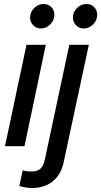

<svg xmlns="http://www.w3.org/2000/svg" viewBox="-20 -734 508 964"><path d="M185 -591Q162 -591 146.5 -607.5Q131 -624 131 -646Q131 -673 151.5 -693.5Q172 -714 199 -714Q222 -714 237.5 -698.5Q253 -683 253 -660Q253 -632 232.5 -611.5Q212 -591 185 -591ZM5 0 113 -509H210L103 0ZM400 -591Q377 -591 361.5 -607.5Q346 -624 346 -646Q346 -673 366.5 -693.5Q387 -714 414 -714Q437 -714 452.5 -698.5Q468 -683 468 -660Q468 -632 447.5 -611.5Q427 -591 400 -591ZM141 210Q126 210 108 207Q90 204 77 200L94 121Q112 127 139 127Q168 127 183 113Q198 99 205 68L328 -509H426L300 79Q287 142 245.5 176Q204 210 141 210Z"/></svg>

Font: Red Hat Display Medium
Style: Italic
Weight: 500
Italic angle: -12°
Designer: Pentagram, MCKL
Foundry: Pentagram, MCKL
Version: Version 1.023; ttfautohint (v1.8.3)